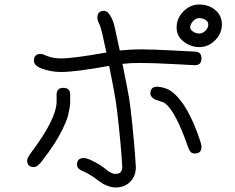

<svg xmlns="http://www.w3.org/2000/svg" viewBox="-20 -680 1040 848"><path d="M900 -572Q900 -584 888 -592Q876 -600 860 -600Q845 -600 832.5 -586.5Q820 -573 820 -558Q820 -549 832.5 -540.5Q845 -532 860 -532Q875 -532 887.5 -544.5Q900 -557 900 -572ZM860 -660Q902 -660 931 -635.5Q960 -611 960 -572Q960 -532 930 -502Q900 -472 860 -472Q823 -472 791.5 -496Q760 -520 760 -558Q760 -599 790 -629.5Q820 -660 860 -660ZM230 -262Q230 -292 260 -292Q290 -292 290 -262V-232Q290 -217 287 -200.5Q284 -184 280.5 -170Q277 -156 269.5 -138.5Q262 -121 256 -108.5Q250 -96 240 -78.5Q230 -61 224.5 -52Q219 -43 207.5 -26.5Q196 -10 192.5 -5Q189 0 178 14L168 28Q146 58 130 58Q100 58 100 28Q100 17 119 -8Q230 -156 230 -232ZM810 -32Q756 -187 710 -223Q702 -229 675 -237Q661 -241 652.5 -249.5Q644 -258 644 -267Q644 -297 674 -297Q687 -297 704 -292Q726 -286 740 -274Q810 -221 864 -58Q870 -40 870 -32Q870 -2 840 -2Q829 -2 822.5 -8.5Q816 -15 810 -32ZM509 -457Q557 -462 600 -462Q654 -462 746 -457Q838 -452 840 -452Q870 -452 870 -422Q870 -392 840 -392Q839 -392 746.5 -397Q654 -402 600 -402Q554 -402 521 -398Q545 -278 550 -248Q557 -203 564.5 -129Q572 -55 576 -2.5Q580 50 580 58Q580 98 555 123Q530 148 490 148Q475 148 459.5 142.5Q444 137 435.5 132Q427 127 412.5 116.5Q398 106 396 104Q366 84 350 78Q320 66 320 48Q320 18 350 18Q360 18 377 25Q412 41 435 58Q438 60 446 66.5Q454 73 457.5 75.5Q461 78 467.5 81.5Q474 85 479 86.5Q484 88 490 88Q520 88 520 58Q520 50 516 -1.5Q512 -53 504.5 -125.5Q497 -198 490 -242Q480 -301 462 -389Q312 -362 250 -362Q202 -362 160 -379Q130 -391 130 -412Q130 -442 160 -442Q167 -442 190 -432Q215 -422 250 -422Q303 -422 450 -448L432 -530Q426 -558 417 -577Q410 -591 410 -602Q410 -632 440 -632Q457 -632 472 -602Q483 -581 490 -544Z"/></svg>

Font: Pecita
Style: Book
Weight: 400
Width: 7
Version: Version 4.3